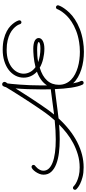

<svg xmlns="http://www.w3.org/2000/svg" viewBox="420 -1237 794 1772"><g transform="rotate(-90 817.0 -351.0)"><path d="M955.1 -2.4Q957 1 957 5.9Q957 13.2 951.9 18.6Q946.8 23.9 938.5 23.9Q933.1 23.9 929 21.5Q924.8 19 922.4 14.2Q913.1 -3.9 906 -31Q898.9 -58.1 893.8 -91.3Q888.7 -124.5 885.5 -162.8Q882.3 -201.2 880.4 -241.7Q843.8 -237.3 798.1 -231.4Q752.4 -225.6 693.8 -217.8Q652.8 -211.9 610.4 -207.5Q505.9 -93.8 390.4 -34.9Q274.9 23.9 158.7 23.9Q106.9 23.9 69.1 13.9Q31.2 3.9 6.6 -8.5Q-18.1 -21 -30.5 -31.7Q-43 -42.5 -43.9 -43.5Q-48.8 -48.3 -48.8 -56.2Q-48.8 -64 -43.5 -69.3Q-38.1 -74.7 -30.8 -74.7Q-22.5 -74.7 -17.1 -68.8Q-16.1 -67.9 -5.4 -58.8Q5.4 -49.8 26.6 -39.6Q47.9 -29.3 80.6 -21Q113.3 -12.7 158.2 -12.7Q219.7 -12.7 275.9 -29.3Q332 -45.9 382.1 -72.5Q432.1 -99.1 475.3 -133.3Q518.6 -167.5 553.7 -202.6Q519 -199.7 484.9 -198.2Q450.7 -196.8 417.5 -196.8Q352.1 -196.8 293 -204.1Q233.9 -211.4 189 -228.8Q144 -246.1 117.4 -274.9Q90.8 -303.7 90.8 -346.7Q90.8 -366.2 98.9 -385.7Q106.9 -405.3 118.2 -421.1Q129.4 -437 141.6 -447Q153.8 -457 162.6 -457Q169.4 -457 175.3 -452.1Q181.2 -447.3 181.2 -439Q181.2 -434.6 179.2 -430.4Q177.2 -426.3 173.3 -423.8Q172.4 -422.9 165 -417Q157.7 -411.1 149.4 -401.1Q141.1 -391.1 134.3 -377.2Q127.4 -363.3 127.4 -347.2Q127.4 -319.3 146.7 -298.1Q166 -276.9 202.9 -262.5Q239.7 -248 293.5 -240.7Q347.2 -233.4 416 -233.4Q455.6 -233.4 499.5 -235.8Q543.5 -238.3 592.3 -243.2Q615.7 -269 633.8 -292Q651.9 -314.9 664.6 -333Q685.5 -362.8 708.5 -396.5Q731.4 -430.2 754.2 -464.8Q776.9 -499.5 798.6 -533.4Q820.3 -567.4 839.4 -597.4Q858.4 -627.4 873.5 -652.1Q888.7 -676.8 898.4 -692.9Q901.4 -706.1 907.2 -717Q913.1 -728 926.3 -728Q933.6 -728 940.4 -721.9Q947.3 -715.8 947.3 -706.5Q947.3 -699.7 942.4 -691.9Q937.5 -684.1 933.1 -678.7Q931.6 -669.4 928.5 -639.2Q925.3 -608.9 922.1 -565.2Q918.9 -521.5 916.7 -469Q914.6 -416.5 914.6 -362.8V-314Q954.1 -375 1041.5 -407.2Q1013.7 -433.1 1000 -464.4Q986.3 -495.6 986.3 -529.3Q986.3 -571.3 1005.6 -606.9Q1024.9 -642.6 1059.1 -668.5Q1093.3 -694.3 1140.4 -708.7Q1187.5 -723.1 1243.7 -723.1Q1300.3 -723.1 1342.5 -712.4Q1384.8 -701.7 1414.8 -685.5Q1444.8 -669.4 1464.1 -650.4Q1483.4 -631.3 1494.6 -614.7Q1505.9 -598.1 1510.3 -586.7Q1514.6 -575.2 1515.1 -573.7Q1515.6 -571.8 1515.6 -568.4Q1515.6 -561.5 1510.5 -555.9Q1505.4 -550.3 1497.1 -550.3Q1491.2 -550.3 1486.6 -554Q1481.9 -557.6 1480 -564Q1480 -564.9 1476.1 -574.5Q1472.2 -584 1462.4 -597.7Q1452.6 -611.3 1435.8 -626.7Q1418.9 -642.1 1392.6 -655.5Q1366.2 -668.9 1329.6 -677.7Q1293 -686.5 1243.7 -686.5Q1187 -686.5 1145.3 -672.4Q1103.5 -658.2 1076.4 -635.5Q1049.3 -612.8 1036.1 -585Q1022.9 -557.1 1022.9 -530.3Q1022.9 -498.5 1038.6 -469.7Q1054.2 -440.9 1083.5 -420.4Q1109.9 -427.2 1135.3 -431.2Q1160.6 -435.1 1183.1 -437.3Q1205.6 -439.5 1223.9 -440.2Q1242.2 -440.9 1253.9 -440.9Q1275.4 -440.9 1293.5 -437.7Q1311.5 -434.6 1324.5 -428.5Q1337.4 -422.4 1344.7 -412.8Q1352.1 -403.3 1352.1 -391.1Q1352.1 -378.9 1344.7 -369.1Q1337.4 -359.4 1324.5 -352.5Q1311.5 -345.7 1293.5 -342Q1275.4 -338.4 1253.9 -338.4Q1230.5 -338.4 1206.5 -341.3Q1182.6 -344.2 1159.9 -349.6Q1137.2 -355 1116.2 -363Q1095.2 -371.1 1078.1 -381.3Q1000.5 -357.9 960.4 -313.7Q920.4 -269.5 920.4 -204.6Q920.4 -169.4 932.9 -141.4Q945.3 -113.3 967.3 -91.8Q989.3 -70.3 1018.8 -54.9Q1048.3 -39.6 1082 -29.8Q1115.7 -20 1152.3 -15.4Q1189 -10.7 1225.1 -10.7Q1248.5 -10.7 1270.5 -12.5Q1292.5 -14.2 1313 -17.6Q1374.5 -27.3 1421.1 -46.1Q1467.8 -64.9 1501.7 -87.2Q1535.6 -109.4 1558.1 -132.6Q1580.6 -155.8 1594 -175Q1607.4 -194.3 1613 -206.5Q1618.7 -218.8 1618.7 -219.2Q1620.6 -225.1 1625.2 -228.3Q1629.9 -231.4 1635.7 -231.4Q1643.6 -231.4 1648.9 -226.1Q1654.3 -220.7 1654.3 -213.4Q1654.3 -211.4 1653.3 -207.5Q1652.8 -205.6 1646.5 -190.9Q1640.1 -176.3 1625.2 -154.8Q1610.4 -133.3 1585.9 -107.4Q1561.5 -81.5 1524.4 -56.9Q1487.3 -32.2 1436.5 -12Q1385.7 8.3 1318.8 19Q1273.9 26.4 1224.6 26.4Q1183.1 26.4 1141.6 20.5Q1100.1 14.6 1062 2.4Q1023.9 -9.8 991 -28.6Q958 -47.4 934.1 -73.2Q938 -50.8 943.1 -33Q948.2 -15.1 955.1 -2.4ZM689 -254.4Q746.6 -262.2 793.7 -268.3Q840.8 -274.4 878.9 -279.3Q878.4 -300.8 878.2 -321.5Q877.9 -342.3 877.9 -363.8Q877.9 -432.6 880.4 -495.4Q882.8 -558.1 887.2 -604.5Q867.7 -573.7 844 -536.4Q820.3 -499 794.9 -460.2Q769.5 -421.4 743.7 -383.3Q717.8 -345.2 694.3 -312Q682.6 -295.4 670.4 -279.8Q658.2 -264.2 646 -249Q656.7 -250 667.2 -251.5Q677.7 -252.9 689 -254.4ZM1314.9 -390.6Q1314.9 -394.5 1308.6 -397.5Q1302.2 -400.4 1292.2 -402.1Q1282.2 -403.8 1269.5 -404.5Q1256.8 -405.3 1243.7 -405.3Q1214.8 -405.3 1189 -403.6Q1163.1 -401.9 1129.9 -395.5Q1155.3 -386.2 1188.2 -380.6Q1221.2 -375 1254.9 -375Q1285.6 -375 1300.3 -379.9Q1314.9 -384.8 1314.9 -390.6Z"/></g></svg>

Font: Sacramento
Style: Regular
Weight: 400
Designer: Astigmatic (AOETI)
Foundry: Astigmatic (AOETI)
Version: Version 1.000